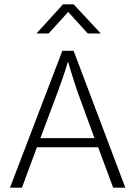

<svg xmlns="http://www.w3.org/2000/svg" viewBox="-20 -864 623 884"><path d="M270 -844H319L444 -710H384L294 -809L204 -710H148ZM267 -630H319L557 0H501L432 -186H150L81 0H26ZM166 -228H415L336 -444Q334 -450 329 -465Q324 -480 318 -499Q312 -518 305.5 -539Q299 -560 294 -578H292Q287 -560 280.5 -540Q274 -520 267.5 -501.5Q261 -483 255.5 -468Q250 -453 247 -444Z"/></svg>

Font: Mukta Malar ExtraLight
Style: Regular
Weight: 275
Designer: Aadarsh Rajan, Girish Dalvi, Yashodeep Gholap
Foundry: Ek Type
Version: Version 2.538;PS 1.000;hotconv 16.6.51;makeotf.lib2.5.65220;